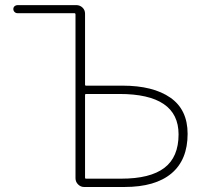

<svg xmlns="http://www.w3.org/2000/svg" viewBox="-20 -746 823 766"><path d="M315.4 0Q301.8 0 291.5 -10.3Q281.2 -20.5 281.2 -35.2V-688.5Q281.2 -693.4 276.4 -693.4H49.8Q43 -693.4 38.1 -698.2Q33.2 -703.1 33.2 -710Q33.2 -716.8 38.1 -721.2Q43 -725.6 49.8 -725.6H284.2Q298.8 -725.6 309.1 -715.8Q319.3 -706.1 319.3 -691.4V-408.2Q319.3 -404.3 323.2 -404.3H468.8Q590.8 -404.3 659.7 -356.4Q728.5 -308.6 728.5 -211.9Q728.5 -108.4 664.1 -54.2Q599.6 0 476.6 0ZM319.3 -37.1Q319.3 -33.2 323.2 -33.2H463.9Q579.1 -33.2 635.7 -76.2Q692.4 -119.1 692.4 -210Q692.4 -371.1 456.1 -371.1H323.2Q319.3 -371.1 319.3 -366.2Z"/></svg>

Font: Gen Jyuu Gothic ExtraLight
Style: Regular
Weight: 100
Designer: [Source Han Sans]
Ryoko NISHIZUKA  (kana & ideographs); Paul D. Hunt (Latin, Greek & Cyrillic); Wenlong ZHANG  (bopomofo
Version: Version 1.002.20150607